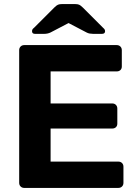

<svg xmlns="http://www.w3.org/2000/svg" viewBox="-20 -921 670 941"><path d="M99 0Q88 0 81 -7Q74 -14 74 -25V-675Q74 -686 81 -693Q88 -700 99 -700H552Q563 -700 570 -693Q577 -686 577 -675V-595Q577 -584 570 -577.5Q563 -571 552 -571H228V-414H530Q541 -414 548 -407Q555 -400 555 -389V-315Q555 -304 548 -297.5Q541 -291 530 -291H228V-129H560Q571 -129 578 -122Q585 -115 585 -104V-25Q585 -14 578 -7Q571 0 560 0ZM152 -755Q137 -755 137 -768Q137 -778 146 -784L246 -884Q257 -895 264.5 -898Q272 -901 283 -901H349Q360 -901 367.5 -898Q375 -895 386 -884L486 -784Q495 -777 495 -768Q495 -755 479 -755H437Q429 -755 420 -756.5Q411 -758 404 -762L316 -808L228 -762Q214 -755 195 -755Z"/></svg>

Font: Fz Rubik SemBd
Style: Regular
Weight: 600
Designer: Hubert and Fischer
Foundry: Hubert and Fischer
Version: Vit hóa bi FontZin.com